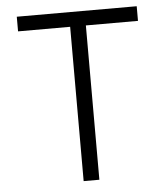

<svg xmlns="http://www.w3.org/2000/svg" viewBox="-51 -739 688 785"><g transform="rotate(-5 293.0 -346.5)"><path d="M260.7 0V-633.3H46.9V-693.4H539.1V-633.3H325.2V0Z"/></g></svg>

Font: Cascadia Code NF Light
Style: Regular
Weight: 300
Monospace: yes
Designer: Aaron Bell
Foundry: Saja Typeworks
Version: Version 2404.023; ttfautohint (v1.8.4)